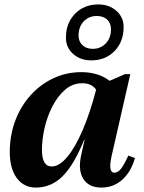

<svg xmlns="http://www.w3.org/2000/svg" viewBox="-20 -831 649 865"><path d="M142 14Q87 14 55.5 -29Q24 -72 24 -146Q24 -221 48.5 -286.5Q73 -352 117.5 -401.5Q162 -451 220.5 -478.5Q279 -506 347 -506Q422 -506 474 -467L543 -497H567L483 -129Q466 -53 495 -53Q511 -53 525 -70.5Q539 -88 558 -130L588 -119Q570 -56 530.5 -21Q491 14 437 14Q379 14 354.5 -26.5Q330 -67 347 -138L361 -201H359Q313 -87 261.5 -36.5Q210 14 142 14ZM169 -156Q169 -81 213 -81Q247 -81 283 -124Q319 -167 352.5 -245Q386 -323 413 -427Q393 -456 351 -456Q307 -456 273.5 -427Q240 -398 216.5 -352.5Q193 -307 181 -255Q169 -203 169 -156ZM391 -559Q342 -559 309.5 -588Q277 -617 277 -661Q277 -727 318 -769Q359 -811 423 -811Q472 -811 504.5 -782Q537 -753 537 -710Q537 -643 496 -601Q455 -559 391 -559ZM398 -611Q433 -611 456.5 -635.5Q480 -660 480 -699Q480 -727 462.5 -743Q445 -759 416 -759Q380 -759 357 -734.5Q334 -710 334 -671Q334 -644 351.5 -627.5Q369 -611 398 -611Z"/></svg>

Font: Platypi SemiBold
Style: Italic
Weight: 600
Italic angle: -13°
Designer: David Sargent
Foundry: Bolt Cutter Type
Version: Version 1.200; ttfautohint (v1.8.4.7-5d5b)